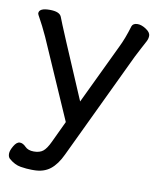

<svg xmlns="http://www.w3.org/2000/svg" viewBox="-77 -553 654 784"><g transform="rotate(10 250.0 -160.5)"><path d="M116 170H106Q87 170 61.5 166Q36 162 12 141Q5 134 5 121Q5 108 16.5 88.5Q28 69 41 69Q54 69 66.5 82Q79 95 103 95Q127 95 141 84Q155 73 169 43L211 -46L67 -375Q45 -422 34 -441Q23 -460 23 -464Q23 -486 67 -486Q108 -486 116 -466Q127 -435 254 -139L372 -386Q391 -424 407 -478Q412 -491 431 -491Q447 -491 466 -478.5Q485 -466 485 -452Q485 -440 479 -428.5Q473 -417 462 -396.5Q451 -376 442 -358L231 85Q211 128 184 149Q157 170 116 170Z"/></g></svg>

Font: LXGW WenKai Lite
Style: Bold
Weight: 700
Designer: LXGW / Fontworks Inc.
Foundry: LXGW / Fontworks Inc.
Version: Version 1.330;April 28, 2024